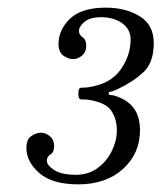

<svg xmlns="http://www.w3.org/2000/svg" viewBox="-20 -933 422 502"><path d="M49 -546.5Q49 -568.5 61.8 -577.2Q74.5 -586 87.5 -586Q99.5 -586 110.5 -576.8Q121.5 -567.5 121.5 -551Q121.5 -535 112 -529.2Q102.5 -523.5 102.5 -513Q102.5 -501 121.5 -488.5Q140.5 -476 178.5 -476Q211.5 -476 235.5 -493.8Q259.5 -511.5 272.5 -538.5Q285.5 -565.5 285.5 -592Q285.5 -622 271 -643.5Q256.5 -665 212 -672Q201.5 -673.5 193.2 -673Q185 -672.5 185 -685.5V-691Q185 -704 193.5 -703.8Q202 -703.5 212 -705Q268.5 -713.5 295 -750.5Q321.5 -787.5 321.5 -829.5Q321.5 -856 299.8 -872Q278 -888 244.5 -888Q215.5 -888 201 -876Q186.5 -864 186.5 -852Q186.5 -841.5 196 -835.5Q205.5 -829.5 205.5 -813.5Q205.5 -797 194.5 -787.8Q183.5 -778.5 171.5 -778.5Q158.5 -778.5 145.8 -787.5Q133 -796.5 133 -818Q133 -855 163 -884Q193 -913 256.5 -913Q308.5 -913 345.2 -890.5Q382 -868 382 -820.5Q382 -769.5 355.2 -744.5Q328.5 -719.5 289.5 -701Q272.5 -693 268.2 -693Q264 -693 264 -688Q264 -684.5 271.2 -684.2Q278.5 -684 288 -680Q317 -669 331.5 -647.8Q346 -626.5 346 -592Q346 -531.5 301.5 -491.2Q257 -451 184.5 -451Q116.5 -451 82.8 -480.5Q49 -510 49 -546.5Z"/></svg>

Font: Besley* Narrow
Style: Italic
Weight: 400
Width: 4
Italic angle: -13°
Designer: Owen Earl
Foundry: indestructible type*
Version: Version 3.000; ttfautohint (v1.8.3)